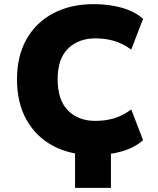

<svg xmlns="http://www.w3.org/2000/svg" viewBox="-20 -736 764 926"><path d="M342 170V-91H515V170ZM432 12Q321 12 238 -31.5Q155 -75 108.5 -157Q62 -239 62 -353Q62 -467 108.5 -548Q155 -629 238 -672.5Q321 -716 432 -716Q506 -716 568 -698.5Q630 -681 670 -645L613 -497Q569 -528 527.5 -539.5Q486 -551 440 -551Q359 -551 308.5 -502Q258 -453 258 -354Q258 -254 307.5 -203.5Q357 -153 440 -153Q486 -153 527.5 -164.5Q569 -176 613 -208L670 -60Q630 -24 568 -6Q506 12 432 12Z"/></svg>

Font: Nunito Sans 7pt Black
Style: Regular
Weight: 900
Designer: Vernon Adams
Foundry: Vernon Adams
Version: Version 3.101;gftools[0.9.27]